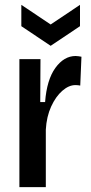

<svg xmlns="http://www.w3.org/2000/svg" viewBox="-20 -772 375 792"><path d="M60 0V-528H147L146 -351H166Q173 -443 208.5 -492Q244 -541 292 -541Q298 -541 304 -540Q310 -539 316 -538L311 -419Q302 -421 291 -421Q264 -421 237 -397.5Q210 -374 191 -332.5Q172 -291 169 -237V0ZM68 -752 189 -671 310 -752V-664L189 -583L68 -664Z"/></svg>

Font: Bricolage Grotesque 12pt Condensed Medium
Style: Regular
Weight: 500
Width: 3
Designer: Mathieu Triay
Foundry: Atelier Triay
Version: Version 1.001; ttfautohint (v1.8.4.7-5d5b);gftools[0.9.33.de